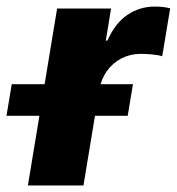

<svg xmlns="http://www.w3.org/2000/svg" viewBox="-75 -567 540 587"><path d="M10.3 0 99.6 -541H264.6L248.5 -442.9H253.4Q276.9 -496.1 314.5 -521.5Q352.1 -546.9 397.9 -546.9Q410.2 -546.9 422.4 -545.7Q434.6 -544.4 445.3 -541.5L420.9 -395Q409.2 -398.9 389.9 -400.6Q370.6 -402.3 354.5 -402.3Q323.7 -402.3 296.9 -388.7Q270 -375 252.2 -350.3Q234.4 -325.7 228.5 -292.5L180.2 0ZM-55.2 -212.9 -39.1 -309.6H331.5L315.4 -212.9Z"/></svg>

Font: Inter 17pt ExtraBold
Style: Italic
Weight: 800
Italic angle: -9.3988°
Version: Version 4.001;git-66647c0bb